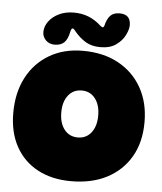

<svg xmlns="http://www.w3.org/2000/svg" viewBox="-55 -845 755 896"><g transform="rotate(5 322.0 -397.0)"><path d="M311 3Q221 3 154.5 -32.5Q88 -68 51.5 -134Q15 -200 15 -291Q15 -386 52 -457Q89 -528 156.5 -568Q224 -608 314 -608Q410 -608 480.5 -569.5Q551 -531 590 -462Q629 -393 629 -301Q629 -207 589.5 -139Q550 -71 479 -34Q408 3 311 3ZM325 -203Q364 -203 387.5 -233Q411 -263 411 -313Q411 -363 387.5 -393Q364 -423 325 -423Q285 -423 261.5 -393Q238 -363 238 -313Q238 -263 261.5 -233Q285 -203 325 -203ZM256 -782Q294 -782 325.5 -769.5Q357 -757 385 -731Q392 -725 396.5 -725.5Q401 -726 403 -733Q411 -766 426 -781.5Q441 -797 469 -797Q521 -797 521 -746Q521 -726 507.5 -699Q494 -672 466 -652Q438 -632 392 -632Q352 -632 323 -649.5Q294 -667 268 -699Q261 -709 255.5 -707.5Q250 -706 247 -691Q240 -656 224 -640.5Q208 -625 179 -625Q154 -625 138 -641Q122 -657 122 -679Q122 -706 139.5 -729.5Q157 -753 187 -767.5Q217 -782 256 -782Z"/></g></svg>

Font: DynaPuff
Style: Bold
Weight: 700
Designer: Toshi Omagari, Jennifer Daniel
Foundry: Google Fonts
Version: Version 2.000